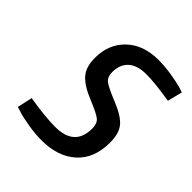

<svg xmlns="http://www.w3.org/2000/svg" viewBox="-192 -829 972 972"><g transform="rotate(45 294.0 -342.5)"><path d="M568 -583Q460 -601 396 -601Q332 -601 299 -571Q266 -541 266 -487Q266 -453 285.5 -436.5Q305 -420 379.5 -390Q454 -360 482.5 -326Q511 -292 511 -226Q511 -113 442.5 -51Q374 11 257 11Q212 11 161 2.5Q110 -6 82 -15L53 -24L71 -105Q186 -86 258 -86Q397 -86 397 -213Q397 -248 378 -264.5Q359 -281 287.5 -310Q216 -339 184.5 -374.5Q153 -410 153 -475Q153 -574 217 -635Q281 -696 389 -696Q434 -696 483.5 -688Q533 -680 560 -672L588 -663Z"/></g></svg>

Font: Titillium Web SemiBold
Style: Italic
Weight: 600
Italic angle: -13°
Version: Version 1.002;PS 57.000;hotconv 1.0.70;makeotf.lib2.5.55311